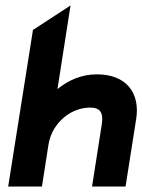

<svg xmlns="http://www.w3.org/2000/svg" viewBox="-20 -685 523 705"><path d="M10 0H134L158 -154C165 -197 187 -230 214 -253C237 -273 272 -290 311 -290C348 -290 360 -271 354 -230L318 0H441L480 -248C495 -341 446 -412 336 -412C278 -412 231 -390 191 -358L239 -665L101 -575Z"/></svg>

Font: Charger Pro
Style: UltraObl
Weight: 900
Designer: Jasper
Foundry: Cannot Into Space Fonts
Version: Version 1.09